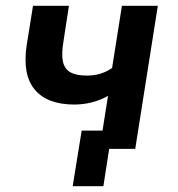

<svg xmlns="http://www.w3.org/2000/svg" viewBox="-20 -514 613 663"><path d="M337 129H231L262 -63H437L428 0H357ZM324 0 353 -183Q327 -168 297 -160.5Q267 -153 237 -153Q143 -153 100 -204.5Q57 -256 72 -357L94 -494H218L199 -370Q192 -329 197 -303Q202 -277 222 -265Q242 -253 280 -253Q305 -253 326.5 -259.5Q348 -266 367 -279L401 -494H525L447 0Z"/></svg>

Font: Nunito Sans 10pt SemiCondensed
Style: Bold Italic
Weight: 700
Width: 4
Italic angle: -9°
Designer: Vernon Adams
Foundry: Vernon Adams
Version: Version 3.101;gftools[0.9.27]